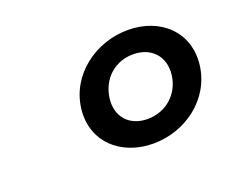

<svg xmlns="http://www.w3.org/2000/svg" viewBox="-59 -775 544 452"><g transform="rotate(-20 212.5 -549.0)"><path d="M259 -413C340 -413 414 -468 424 -549C434 -630 374 -685 293 -685C212 -685 137 -630 127 -549C117 -468 178 -413 259 -413ZM266 -472C220 -472 192 -504 198 -549C204 -595 239 -627 285 -627C331 -627 360 -595 354 -549C348 -504 312 -472 266 -472Z"/></g></svg>

Font: Falling Sky
Style: ExtObl
Weight: 400
Designer: Paul D. Hunt
Foundry: Adobe Systems Incorporated
Version: Version 1.02